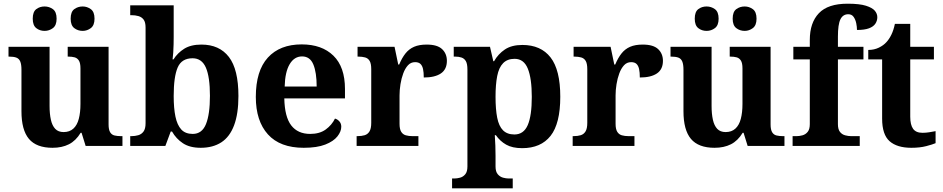

<svg xmlns="http://www.w3.org/2000/svg" viewBox="-20 -789 5098 1038"><path d="M264 10Q177 10 136.5 -38Q96 -86 96 -188V-412Q96 -441 89.5 -456.5Q83 -472 68.5 -477.5Q54 -483 29 -483H26V-536H248V-216Q248 -174 255 -142Q262 -110 278.5 -92.5Q295 -75 324 -75Q356 -75 376.5 -93.5Q397 -112 406 -146.5Q415 -181 415 -227V-419Q415 -448 406.5 -461.5Q398 -475 383.5 -479Q369 -483 349 -483H346V-536H567V-116Q567 -88 575.5 -74Q584 -60 599.5 -56.5Q615 -53 634 -53H642V0H443L421 -71H416Q390 -28 352.5 -9Q315 10 264 10ZM427 -622Q401 -622 381.5 -637Q362 -652 362 -688Q362 -725 381.5 -739.5Q401 -754 427 -754Q451 -754 471 -739.5Q491 -725 491 -688Q491 -652 471 -637Q451 -622 427 -622ZM221 -622Q195 -622 176 -637Q157 -652 157 -688Q157 -725 176 -739.5Q195 -754 221 -754Q246 -754 266 -739.5Q286 -725 286 -688Q286 -652 266 -637Q246 -622 221 -622Z M1065 10Q1006 10 969 -14.5Q932 -39 910 -78H903L874 0H684V-53H691Q710 -53 727.5 -58Q745 -63 756 -78Q767 -93 767 -123V-640Q767 -669 756.5 -683Q746 -697 728.5 -702Q711 -707 690 -707H684V-760H919V-589Q919 -572 918.5 -548.5Q918 -525 916.5 -503.5Q915 -482 913 -468H918Q940 -503 976 -525.5Q1012 -548 1069 -548Q1166 -548 1217.5 -481Q1269 -414 1269 -270Q1269 -174 1245.5 -111.5Q1222 -49 1176.5 -19.5Q1131 10 1065 10ZM1022 -65Q1072 -65 1093.5 -118Q1115 -171 1115 -271Q1115 -373 1093 -423.5Q1071 -474 1021 -474Q962 -474 940.5 -424Q919 -374 919 -270Q919 -204 928.5 -158.5Q938 -113 960 -89Q982 -65 1022 -65Z M1622 10Q1494 10 1428.5 -62.5Q1363 -135 1363 -265Q1363 -406 1428 -477.5Q1493 -549 1611 -549Q1720 -549 1782.5 -488Q1845 -427 1845 -308V-257H1517Q1519 -157 1554.5 -111Q1590 -65 1657 -65Q1708 -65 1741 -89Q1774 -113 1791 -148Q1805 -144 1815 -132.5Q1825 -121 1825 -104Q1825 -78 1804 -51.5Q1783 -25 1738.5 -7.5Q1694 10 1622 10ZM1692 -321Q1692 -397 1674 -440.5Q1656 -484 1613 -484Q1571 -484 1546 -442Q1521 -400 1519 -321Z M1908 0V-53H1912Q1935 -53 1951.5 -58Q1968 -63 1977.5 -78.5Q1987 -94 1987 -125V-415Q1987 -445 1978.5 -459.5Q1970 -474 1954 -478.5Q1938 -483 1916 -483H1913V-536H2113L2133 -440H2138Q2153 -476 2172 -500Q2191 -524 2218.5 -536Q2246 -548 2287 -548Q2344 -548 2370 -523.5Q2396 -499 2396 -460Q2396 -414 2363.5 -392Q2331 -370 2271 -370Q2271 -398 2267 -416Q2263 -434 2253 -443.5Q2243 -453 2224 -453Q2201 -453 2185.5 -436Q2170 -419 2160 -392Q2150 -365 2145 -333.5Q2140 -302 2140 -273V-120Q2140 -91 2149 -76.5Q2158 -62 2174 -57.5Q2190 -53 2210 -53H2242V0Z M2424 229V176H2436Q2451 176 2467.5 171.5Q2484 167 2495.5 153Q2507 139 2507 111V-413Q2507 -444 2498.5 -458.5Q2490 -473 2475 -478Q2460 -483 2441 -483H2433V-536H2629L2647 -458H2651Q2673 -497 2709.5 -521.5Q2746 -546 2804 -546Q2904 -546 2956.5 -478.5Q3009 -411 3009 -266Q3009 -121 2956.5 -54.5Q2904 12 2803 12Q2750 12 2716.5 -7Q2683 -26 2661 -58H2655Q2657 -32 2658 -2Q2659 28 2659 53V111Q2659 139 2671 153Q2683 167 2699.5 171.5Q2716 176 2730 176H2752V229ZM2761 -62Q2811 -62 2833 -112.5Q2855 -163 2855 -265Q2855 -365 2833.5 -418Q2812 -471 2762 -471Q2723 -471 2700 -447.5Q2677 -424 2668 -378Q2659 -332 2659 -266Q2659 -198 2668 -152.5Q2677 -107 2699.5 -84.5Q2722 -62 2761 -62Z M3076 0V-53H3080Q3103 -53 3119.5 -58Q3136 -63 3145.5 -78.5Q3155 -94 3155 -125V-415Q3155 -445 3146.5 -459.5Q3138 -474 3122 -478.5Q3106 -483 3084 -483H3081V-536H3281L3301 -440H3306Q3321 -476 3340 -500Q3359 -524 3386.5 -536Q3414 -548 3455 -548Q3512 -548 3538 -523.5Q3564 -499 3564 -460Q3564 -414 3531.5 -392Q3499 -370 3439 -370Q3439 -398 3435 -416Q3431 -434 3421 -443.5Q3411 -453 3392 -453Q3369 -453 3353.5 -436Q3338 -419 3328 -392Q3318 -365 3313 -333.5Q3308 -302 3308 -273V-120Q3308 -91 3317 -76.5Q3326 -62 3342 -57.5Q3358 -53 3378 -53H3410V0Z M3843 10Q3756 10 3715.5 -38Q3675 -86 3675 -188V-412Q3675 -441 3668.5 -456.5Q3662 -472 3647.5 -477.5Q3633 -483 3608 -483H3605V-536H3827V-216Q3827 -174 3834 -142Q3841 -110 3857.5 -92.5Q3874 -75 3903 -75Q3935 -75 3955.5 -93.5Q3976 -112 3985 -146.5Q3994 -181 3994 -227V-419Q3994 -448 3985.5 -461.5Q3977 -475 3962.5 -479Q3948 -483 3928 -483H3925V-536H4146V-116Q4146 -88 4154.5 -74Q4163 -60 4178.5 -56.5Q4194 -53 4213 -53H4221V0H4022L4000 -71H3995Q3969 -28 3931.5 -9Q3894 10 3843 10ZM4006 -622Q3980 -622 3960.5 -637Q3941 -652 3941 -688Q3941 -725 3960.5 -739.5Q3980 -754 4006 -754Q4030 -754 4050 -739.5Q4070 -725 4070 -688Q4070 -652 4050 -637Q4030 -622 4006 -622ZM3800 -622Q3774 -622 3755 -637Q3736 -652 3736 -688Q3736 -725 3755 -739.5Q3774 -754 3800 -754Q3825 -754 3845 -739.5Q3865 -725 3865 -688Q3865 -652 3845 -637Q3825 -622 3800 -622Z M4265 0V-53H4287Q4302 -53 4318.5 -57.5Q4335 -62 4346.5 -76Q4358 -90 4358 -118V-468H4269V-536H4358V-573Q4358 -666 4407 -717.5Q4456 -769 4562 -769Q4627 -769 4661.5 -758Q4696 -747 4709.5 -731Q4723 -715 4723 -696Q4723 -677 4712.5 -661Q4702 -645 4678 -636Q4654 -627 4613 -627Q4613 -644 4609 -663.5Q4605 -683 4595 -697.5Q4585 -712 4566 -712Q4537 -712 4523.5 -684.5Q4510 -657 4510 -591V-536H4648V-468H4510V-118Q4510 -90 4521 -76Q4532 -62 4549 -57.5Q4566 -53 4581 -53H4628V0Z M4907 10Q4830 10 4789.5 -25.5Q4749 -61 4749 -148V-468H4674V-519Q4706 -519 4731.5 -531.5Q4757 -544 4772 -561Q4787 -577 4799 -601.5Q4811 -626 4818 -660H4901V-536H5029V-468H4901V-158Q4901 -114 4916.5 -92.5Q4932 -71 4967 -71Q4986 -71 5004 -74Q5022 -77 5038 -80V-15Q5022 -8 4987.5 1Q4953 10 4907 10Z"/></svg>

Font: Noto Serif Khmer
Style: Bold
Weight: 700
Version: Version 2.003